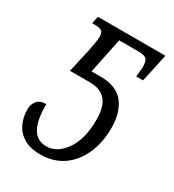

<svg xmlns="http://www.w3.org/2000/svg" viewBox="-140 -617 641 708"><g transform="rotate(30 181.0 -263.0)"><path d="M139 10Q94 10 66.5 -7.5Q39 -25 27 -52.5Q15 -80 15 -110Q15 -133 27.5 -147.5Q40 -162 66 -162Q65 -97 83.5 -62Q102 -27 144 -27Q188 -27 221.5 -74Q255 -121 255 -204Q255 -260 232.5 -286Q210 -312 164 -312H80L103 -414Q107 -435 109.5 -449.5Q112 -464 112 -475Q112 -494 103 -499.5Q94 -505 70 -505H63L70 -536H357L331 -416H302Q303 -426 304 -436Q305 -446 306 -454Q306 -483 297.5 -491.5Q289 -500 263 -500H181L150 -350H189Q256 -350 287 -311Q318 -272 318 -206Q318 -143 296 -94Q274 -45 234 -17.5Q194 10 139 10Z"/></g></svg>

Font: Noto Serif ExtraCondensed Light
Style: Italic
Weight: 300
Width: 2
Italic angle: -12°
Designer: Monotype Design Team
Foundry: Monotype Imaging Inc.
Version: Version 2.014; ttfautohint (v1.8.4.7-5d5b)